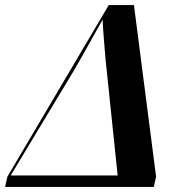

<svg xmlns="http://www.w3.org/2000/svg" viewBox="-67 -734 701 754"><path d="M-47 0 -38 -40 360 -714H459L546 -40L537 0ZM-25 -45H395L352 -458Q349 -482 346 -518.5Q343 -555 340 -592.5Q337 -630 336 -657Q321 -630 301 -594.5Q281 -559 261.5 -524Q242 -489 228 -465Z"/></svg>

Font: Noto Serif Display SemiCondensed
Style: Bold Italic
Weight: 700
Width: 4
Italic angle: -12°
Designer: Monotype Design Team
Foundry: Monotype Imaging Inc.
Version: Version 2.009